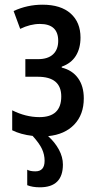

<svg xmlns="http://www.w3.org/2000/svg" viewBox="-20 -571 410 818"><path d="M170 114Q170 88 159 64Q148 40 119 8Q68 2 32 -16V-101Q90 -72 148 -72Q241 -72 241 -160Q241 -244 141 -244H88V-319H142Q184 -319 206 -339.5Q228 -360 228 -397Q228 -469 150 -469Q109 -469 66 -448L38 -524Q96 -551 161 -551Q239 -551 281 -513.5Q323 -476 323 -411Q323 -365 303 -333Q283 -301 243 -287V-283Q288 -272 312.5 -238Q337 -204 337 -152Q337 -83 296.5 -40.5Q256 2 185 9Q214 35 231 66.5Q248 98 248 130Q248 227 150 227Q118 227 96 218V152Q108 159 131 159Q170 159 170 114Z"/></svg>

Font: Noto Sans ExtraCondensed Medium
Style: Regular
Weight: 500
Width: 2
Designer: Monotype Design Team
Foundry: Monotype Imaging Inc.
Version: Version 2.013; ttfautohint (v1.8.4.7-5d5b)